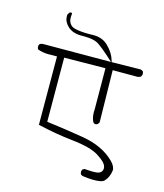

<svg xmlns="http://www.w3.org/2000/svg" viewBox="-103 -783 706 827"><g transform="rotate(15 250.0 -369.5)"><path d="M397.5 -67.9Q390.6 -66.9 377.9 -66.9Q365.2 -66.9 342.3 -68.8L334 -64.5L330.6 -56.6Q330.6 -56.2 330.6 -53.7Q330.6 -51.3 331.3 -47.9Q332 -44.4 334 -41.5Q339.8 -37.1 347.2 -36.6Q373.5 -33.2 389.9 -33.2Q406.2 -33.2 415.5 -34.7Q433.1 -37.1 439 -43.9Q457 -62.5 460.9 -92.3Q461.4 -93.8 461.4 -95.7Q461.4 -102.5 457 -112.1Q452.6 -121.6 442.4 -131.8Q389.6 -184.6 297.9 -199.7Q221.7 -212.4 134.3 -223.6L133.3 -509.3L316.9 -511.2L317.9 -327.6Q317.4 -321.8 317.4 -316.4Q317.4 -291 327.1 -272L335 -267.1Q342.8 -267.1 348.1 -271.5L353 -279.8L349.1 -511.2H460.9Q467.8 -512.7 474.1 -516.1L478.5 -525.9Q478.5 -527.3 478.5 -528.3Q478.5 -535.2 475.6 -540.5L465.8 -545.4L335.9 -543.5L333 -552.7Q324.2 -583 295.9 -610.8Q270.5 -635.7 230 -635.7L209 -635.3Q170.4 -635.3 146 -641.6Q134.8 -644.5 127.4 -651.9Q115.7 -663.6 115.7 -684.1Q115.7 -691.9 117.2 -700.7Q115.7 -703.1 113.3 -704.6Q108.9 -704.6 105.5 -703.1L98.6 -691.9Q98.1 -689 98.1 -685.5Q98.1 -660.6 118.2 -641.6Q140.6 -620.1 179.2 -620.1H192.9Q237.3 -620.1 258.3 -606Q278.8 -592.3 307.6 -566.4L333 -543.5L34.7 -542.5Q33.2 -542.5 31.7 -542.5Q22.9 -542.5 16.1 -538.6L12.2 -530.3Q12.2 -529.8 12.2 -527.3Q12.2 -521 15.1 -514.6Q38.1 -505.9 64.5 -505.9Q70.8 -505.9 77.6 -506.3H102.1L103 -201.7Q184.6 -182.6 258.8 -174.8Q341.3 -166 377.9 -143.1Q397.9 -130.4 408.2 -120.1Q421.9 -106.4 421.9 -92.8Q421.9 -82.5 415.3 -75.9Q408.7 -69.3 397.5 -67.9Z"/></g></svg>

Font: NaikaiFont
Style: ExtraLight
Weight: 200
Version: Version 1.89